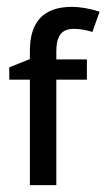

<svg xmlns="http://www.w3.org/2000/svg" viewBox="-20 -540 310 559"><path d="M233 -308H144V-1H67V-308H7V-344L67 -368V-392Q67 -520 189 -520Q226 -520 270 -506L249 -447Q220 -456 195 -456Q168 -456 156 -440Q144 -424 144 -391V-367H233Z"/></svg>

Font: Shorif Bongobondhu UNICODE
Style: Bold
Weight: 700
Designer: Shorif Uddin Shishir, Shorif art & Design, e-mail : shorifart@gmail.com, facebook : Shorif2001
Foundry: Lipighor Font Foundry
Version: Designed By Shorif Uddin Shishir | Build By Niladri